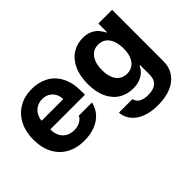

<svg xmlns="http://www.w3.org/2000/svg" viewBox="-119 -874 1421 1421"><g transform="rotate(-45 591.5 -163.5)"><path d="M34.8 -262.4Q34.8 -344 66.7 -406.4Q98.7 -468.9 156.7 -503Q214.8 -537.1 291.6 -537.1Q363.2 -537.1 419.4 -507.1Q475.6 -477.2 507.8 -416.5Q540 -355.8 540 -268.6V-227.9H94V-318.5H403.7Q403.7 -350.8 389.7 -375.7Q375.7 -400.7 350.7 -415Q325.7 -429.2 293.8 -429.2Q260.2 -429.2 233.9 -413.7Q207.6 -398.2 192.8 -371.5Q177.9 -344.8 177.4 -313V-228.1Q177.4 -188.3 192.4 -158.7Q207.3 -129.1 235.1 -113.4Q262.8 -97.7 299.4 -97.7Q323.6 -97.7 343.6 -104.7Q363.6 -111.6 377.7 -123.1Q391.7 -134.6 398.7 -150.6H536.6Q526.2 -102.2 494.4 -65.9Q462.6 -29.5 412 -9.7Q361.4 10.2 297.2 10.2Q217.1 10.2 157.9 -22.9Q98.7 -56.1 66.7 -117.6Q34.8 -179.1 34.8 -262.4Z M624.1 43.5H766.2Q772.7 74.7 800.1 90Q827.4 105.2 871.9 105.2Q925.1 105.2 954.6 80.9Q984.1 56.5 984.1 3.7V-93.8H977.9Q966.4 -68.7 947.4 -50.1Q928.5 -31.5 897.8 -19.4Q867.1 -7.3 826.3 -7.3Q765.2 -7.3 716.4 -36.5Q667.6 -65.8 639.2 -124.4Q610.7 -183.1 610.7 -268.6Q610.7 -355.3 639.5 -415.9Q668.3 -476.5 717.1 -506.8Q765.9 -537.1 826.2 -537.1Q868.1 -537.1 898.3 -523.1Q928.5 -509 945.8 -489.6Q963 -470.1 977.6 -441.3H983.3V-530.3H1126.7V5.8Q1126.7 71.2 1094.2 117.4Q1061.6 163.5 1003.5 186.8Q945.4 210 868.6 210Q797.4 210 743.4 189.4Q689.4 168.9 658.9 131.4Q628.4 94 624.1 43.5ZM985 -267.3Q985 -314.4 971.6 -349.3Q958.1 -384.2 932.7 -402.9Q907.3 -421.6 871.2 -421.6Q835.1 -421.6 809.8 -402.3Q784.4 -382.9 771.3 -348.1Q758.1 -313.2 758.1 -267.3Q758.1 -221.1 771.3 -187.4Q784.4 -153.7 809.8 -135.2Q835.1 -116.7 871.2 -116.7Q906.9 -116.7 932.5 -134.8Q958.1 -152.8 971.6 -186.6Q985 -220.3 985 -267.3Z"/></g></svg>

Font: Pretendard Std Variable
Style: Regular
Weight: 400
Designer: Base glyphs from Inter by Rasmus Andersson; Hangeul glyphs from Noto Sans CJK(Source Han Sans) by Jang Soo-young and Kan
Foundry: Kil Hyung-jin
Version: Version 1.309;Glyphs 3.2 (3225)